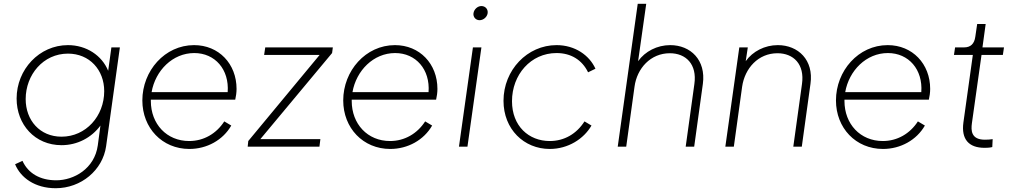

<svg xmlns="http://www.w3.org/2000/svg" viewBox="-20 -777 5379 1017"><path d="M275 220C410 220 524 124 542 -2L615 -526H570L553 -402C520 -483 438 -538 340 -538C188 -538 68 -409 68 -255C68 -117 165 -8 306 -8C390 -8 465 -48 512 -112L498 -7C481 117 371 178 278 178C192 178 129 141 99 75L60 93C89 164 165 220 275 220ZM116 -252C116 -381 209 -493 340 -493C454 -493 532 -407 532 -294C532 -162 435 -53 306 -53C191 -53 116 -140 116 -252Z M983 12C1076 12 1161 -35 1205 -112L1168 -134C1126 -69 1059 -30 982 -30C863 -30 779 -120 779 -242V-249H1226C1230 -266 1233 -287 1233 -306C1233 -439 1139 -538 1008 -538C853 -538 734 -402 734 -245C734 -99 839 12 983 12ZM783 -289C803 -403 894 -496 1009 -496C1119 -496 1195 -409 1186 -289Z M1292 0H1672L1677 -40H1359L1739 -496L1743 -526H1385L1379 -486H1673L1295 -30Z M2047 12C2140 12 2225 -35 2269 -112L2232 -134C2190 -69 2123 -30 2046 -30C1927 -30 1843 -120 1843 -242V-249H2290C2294 -266 2297 -287 2297 -306C2297 -439 2203 -538 2072 -538C1917 -538 1798 -402 1798 -245C1798 -99 1903 12 2047 12ZM1847 -289C1867 -403 1958 -496 2073 -496C2183 -496 2259 -409 2250 -289Z M2411 0H2456L2530 -526H2485ZM2488 -707C2485 -687 2500 -670 2520 -670C2541 -670 2560 -687 2563 -707C2566 -728 2551 -745 2530 -745C2510 -745 2491 -728 2488 -707Z M2892 12C2989 12 3072 -41 3113 -112L3076 -134C3034 -68 2969 -30 2892 -30C2781 -30 2692 -109 2692 -241C2692 -381 2791 -496 2928 -496C3004 -496 3063 -460 3095 -394L3134 -413C3102 -484 3026 -538 2928 -538C2773 -538 2647 -406 2647 -243C2647 -93 2755 12 2892 12Z M3252 0H3297L3341 -318C3354 -415 3426 -495 3528 -495C3613 -495 3673 -437 3658 -332L3612 0H3657L3703 -333C3720 -459 3638 -538 3530 -538C3461 -538 3397 -505 3360 -453L3403 -757H3358Z M3822 0H3867L3911 -318C3925 -415 3996 -495 4098 -495C4183 -495 4243 -437 4228 -332L4182 0H4227L4273 -333C4291 -459 4208 -538 4100 -538C4031 -538 3967 -505 3930 -453L3941 -526H3896Z M4657 12C4750 12 4835 -35 4879 -112L4842 -134C4800 -69 4733 -30 4656 -30C4537 -30 4453 -120 4453 -242V-249H4900C4904 -266 4907 -287 4907 -306C4907 -439 4813 -538 4682 -538C4527 -538 4408 -402 4408 -245C4408 -99 4513 12 4657 12ZM4457 -289C4477 -403 4568 -496 4683 -496C4793 -496 4869 -409 4860 -289Z M5195 6C5201 6 5222 6 5236 2L5238 -40C5228 -38 5210 -37 5197 -37C5123 -37 5123 -87 5128 -124L5179 -486H5292L5298 -526H5184L5201 -650H5156L5146 -582C5141 -545 5121 -526 5087 -526H5039L5033 -486H5133L5083 -128C5071 -40 5111 6 5195 6Z"/></svg>

Font: Mluvka ExtraLight
Style: Italic
Weight: 200
Italic angle: -8°
Designer: Modified by Jiří Krblich, Original typeface by Gumpita Rahayu
Foundry: Gumpita Rahayu & Jiří Krblich
Version: Version 2.000;Glyphs 3.1.1 (3134)